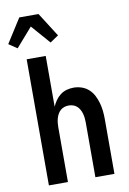

<svg xmlns="http://www.w3.org/2000/svg" viewBox="-134 -1041 738 1102"><g transform="rotate(-10 235.0 -489.5)"><path d="M59 0V-735H170V-439Q178 -458 190 -475Q202 -492 218.5 -504.5Q235 -517 255 -522.5Q275 -528 296 -528Q320 -528 343 -520Q366 -512 383.5 -496Q401 -480 412 -458.5Q423 -437 429.5 -414Q436 -391 438.5 -367.5Q441 -344 441 -320V0H330V-320Q330 -333 328.5 -346Q327 -359 323.5 -371.5Q320 -384 313.5 -395.5Q307 -407 297.5 -415.5Q288 -424 275.5 -428Q263 -432 250 -432Q237 -432 224.5 -428Q212 -424 202.5 -415.5Q193 -407 186.5 -395.5Q180 -384 176.5 -371.5Q173 -359 171.5 -346Q170 -333 170 -320V0ZM19 -806 -30 -839 59 -979H171L260 -839L211 -806L115 -916Z"/></g></svg>

Font: Iosevka Term
Style: Bold
Weight: 700
Monospace: yes
Designer: Belleve Invis
Foundry: Belleve Invis
Version: Version 30.0.1